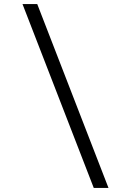

<svg xmlns="http://www.w3.org/2000/svg" viewBox="-20 -780 640 938"><path d="M510 138 162 -760H90L438 138Z"/></svg>

Font: IBM Plex Mono
Style: Regular
Weight: 400
Monospace: yes
Designer: Mike Abbink, Paul van der Laan, Pieter van Rosmalen
Foundry: Bold Monday
Version: Version 2.004